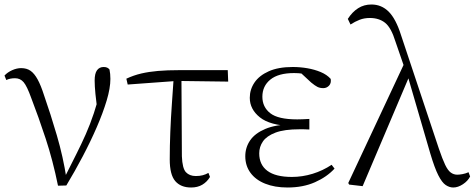

<svg xmlns="http://www.w3.org/2000/svg" viewBox="-20 -820 2111 854"><path d="M238 6Q215 -107 183 -204Q151 -301 119 -384Q100 -437 85 -454.5Q70 -472 47 -472Q24 -472 8 -464L0 -484Q14 -499 34.5 -508Q55 -517 74 -517Q99 -517 116 -505Q133 -493 147.5 -466.5Q162 -440 176 -396Q205 -313 233 -217.5Q261 -122 276 -24H263L269 -34Q296 -88 319 -133.5Q342 -179 361.5 -223Q381 -267 397.5 -316.5Q414 -366 429 -427L415 -311Q408 -366 404.5 -402Q401 -438 401 -462Q401 -493 411.5 -507.5Q422 -522 441 -522Q451 -522 457 -519Q463 -516 467 -511Q469 -501 470 -491Q471 -481 471 -469Q471 -428 454.5 -373Q438 -318 410.5 -254.5Q383 -191 348 -124.5Q313 -58 275 5Z M548 -444 542 -470Q574 -485 608 -493Q642 -501 683 -504.5Q724 -508 777 -508H993L995 -457L767 -460ZM830 14Q784 14 759.5 -14.5Q735 -43 735 -111Q735 -170 737.5 -232.5Q740 -295 744.5 -358Q749 -421 753 -481H787L789 -125Q791 -71 807 -54Q823 -37 851 -37Q868 -37 881.5 -40.5Q895 -44 907 -51L914 -33Q901 -11 880 1.5Q859 14 830 14Z M1259 14Q1202 14 1159.5 -3Q1117 -20 1094 -51.5Q1071 -83 1071 -125Q1071 -164 1092.5 -195.5Q1114 -227 1160 -246.5Q1206 -266 1279 -267V-259Q1181 -262 1136 -298Q1091 -334 1091 -385Q1091 -422 1112 -453Q1133 -484 1175.5 -503Q1218 -522 1282 -522Q1315 -522 1347 -516.5Q1379 -511 1406.5 -499.5Q1434 -488 1451 -469Q1454 -450 1443.5 -439Q1433 -428 1418 -428Q1403 -428 1392 -433.5Q1381 -439 1364 -453L1309 -504L1363 -502L1367 -485Q1342 -490 1325 -492.5Q1308 -495 1288 -495Q1218 -495 1182.5 -466Q1147 -437 1147 -390Q1147 -344 1182 -316.5Q1217 -289 1302 -289Q1313 -289 1325.5 -289.5Q1338 -290 1356 -291V-244Q1338 -245 1329.5 -245Q1321 -245 1313 -245Q1244 -245 1205 -230Q1166 -215 1149.5 -191Q1133 -167 1133 -138Q1133 -87 1169.5 -60Q1206 -33 1278 -33Q1325 -33 1370.5 -47Q1416 -61 1455 -87L1468 -70Q1434 -33 1381 -9.5Q1328 14 1259 14Z M1533 1 1529 -6 1781 -544 1804 -489 1593 8ZM1996 14Q1979 14 1962.5 3Q1946 -8 1929.5 -40.5Q1913 -73 1894 -137L1792 -487L1789 -490L1739 -635Q1720 -697 1693 -718.5Q1666 -740 1625 -740Q1600 -740 1579.5 -732Q1559 -724 1539 -711L1527 -736Q1547 -767 1573 -783.5Q1599 -800 1632 -800Q1677 -800 1709 -768Q1741 -736 1764 -663L1932 -159Q1948 -112 1960 -87Q1972 -62 1985 -52.5Q1998 -43 2014 -43Q2023 -43 2037 -45.5Q2051 -48 2064 -54L2071 -35Q2061 -15 2039 -0.5Q2017 14 1996 14Z"/></svg>

Font: Noto Serif TC
Style: Regular
Weight: 200
Designer: Ryoko NISHIZUKA 西塚涼子 (kana & ideographs); Frank Grießhammer (Latin, Greek & Cyrillic); Wenlong ZHANG 张文龙 (bopomofo); San
Foundry: Adobe
Version: Version 2.001;hotconv 1.1.0;makeotfexe 2.6.0